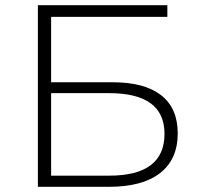

<svg xmlns="http://www.w3.org/2000/svg" viewBox="-20 -720 763 740"><path d="M126 0V-700H625V-655H177V-403H414Q537 -403 601 -353Q665 -303 665 -206Q665 -106 597 -53Q529 0 400 0ZM177 -43H401Q614 -43 614 -204Q614 -361 401 -361H177Z"/></svg>

Font: mBank Light
Style: Regular
Weight: 300
Designer: Julieta Ulanovsky
Foundry: Julieta Ulanovsky
Version: Version 7.200;PS 007.200;hotconv 1.0.88;makeotf.lib2.5.64775